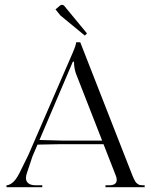

<svg xmlns="http://www.w3.org/2000/svg" viewBox="-20 -779 630 799"><path d="M7 0ZM333 -631 231 -715 211 -740 230 -756Q233.5 -759 239 -759Q243 -759 247 -755L342 -640ZM7 0V-8Q10.8 -8 15.2 -9.4Q19.8 -10.8 27.2 -15.2Q34.8 -19.8 43.8 -31Q52.8 -42.2 61 -59L98 -134L282 -558Q296 -590.2 297 -603H314L527 -59Q531.8 -47 534.2 -41.1Q536.8 -35.2 540.5 -28.2Q544.2 -21.2 547.1 -18.4Q550 -15.5 554.4 -12.5Q558.8 -9.5 563.8 -8.8Q568.8 -8 576 -8H582V0H419V-8H438Q442 -8 445.9 -8.8Q449.8 -9.5 454.6 -11.6Q459.5 -13.8 462.6 -18.6Q465.8 -23.5 465.8 -30.5Q465.8 -38.5 462 -48L410.8 -179H232L136 -177.2L115 -128L92 -59Q88 -48.2 88 -38Q88 -23.8 98.6 -15.9Q109.2 -8 128 -8H156V0ZM144.2 -196.5 236 -194H405L296 -473Q288 -495.8 288 -522H283Z"/></svg>

Font: FogtwoNo5
Style: Regular
Weight: 400
Designer: gluk (gluksza@wp.pl)
Foundry: gluk (gluksza@wp.pl)
Version: Version 0.87